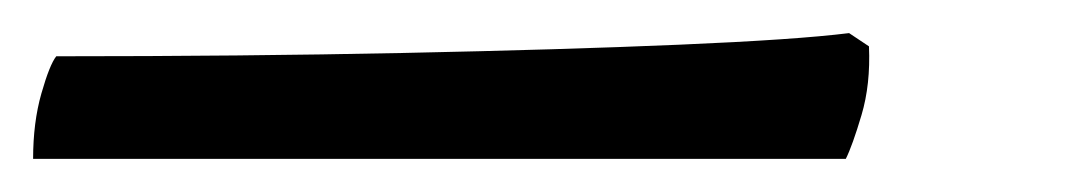

<svg xmlns="http://www.w3.org/2000/svg" viewBox="-33 -23 644 116"><path d="M-13 73Q-13 51 -8 33.5Q-3 16 1 11Q114 11 210.5 9Q307 7 377.5 4Q448 1 480 -3L492 5Q493 28 487.5 46.5Q482 65 478 73Z"/></svg>

Font: Texturina Medium 12pt
Style: Bold Italic
Weight: 700
Italic angle: -11°
Version: Version 1.002